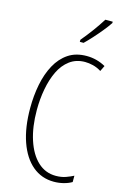

<svg xmlns="http://www.w3.org/2000/svg" viewBox="-141 -1012 704 1084"><g transform="rotate(15 210.5 -469.5)"><path d="M286 -689Q234 -689 196.5 -661Q159 -633 136.5 -586Q114 -539 103 -479.5Q92 -420 92 -357Q92 -258 116.5 -183Q141 -108 185.5 -66.5Q230 -25 291 -25Q324 -25 350 -34.5Q376 -44 393 -53V-16Q373 -4 345.5 3Q318 10 289 10Q217 10 164 -34.5Q111 -79 82 -161.5Q53 -244 53 -358Q53 -430 66 -496Q79 -562 107 -613.5Q135 -665 179 -694.5Q223 -724 286 -724Q345 -724 397 -695L381 -662Q357 -677 332.5 -683Q308 -689 286 -689ZM377 -941Q361 -917 338.5 -889.5Q316 -862 292 -835.5Q268 -809 249 -791H227V-803Q260 -843 285 -877Q310 -911 334 -949H377Z"/></g></svg>

Font: Noto Sans Devanagari ExtraCondensed ExtraLight
Style: Regular
Weight: 200
Width: 2
Designer: Jelle Bosma - Monotype Design Team
Foundry: Monotype Imaging Inc.
Version: Version 2.004; ttfautohint (v1.8.4.7-5d5b)